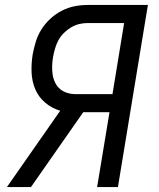

<svg xmlns="http://www.w3.org/2000/svg" viewBox="-20 -755 640 775"><path d="M8 0 223 -308Q189 -318 162.5 -340.5Q136 -363 122.5 -394.5Q109 -426 107.5 -462.5Q106 -499 112 -536Q117 -562 125 -588Q133 -614 148 -637.5Q163 -661 184.5 -680.5Q206 -700 231 -712.5Q256 -725 282 -730Q308 -735 334 -735H577L456 0H372L422 -302H316L105 0ZM434 -375 481 -662H334Q317 -662 300 -658Q283 -654 267 -644.5Q251 -635 237.5 -621.5Q224 -608 215.5 -592Q207 -576 202 -558.5Q197 -541 194 -524Q191 -506 190.5 -488.5Q190 -471 192.5 -454Q195 -437 202.5 -421.5Q210 -406 222.5 -395.5Q235 -385 251.5 -380Q268 -375 286 -375Z"/></svg>

Font: Iosevka Aile
Style: Italic
Weight: 400
Italic angle: -9°
Designer: Belleve Invis
Foundry: Belleve Invis
Version: Version 28.0.1; ttfautohint (v1.8.4)